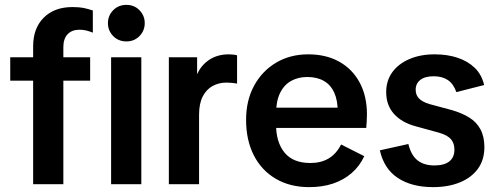

<svg xmlns="http://www.w3.org/2000/svg" viewBox="-20 -756 2033 788"><path d="M116 0V-566Q116 -640 159.5 -683.5Q203 -727 277 -727Q305 -727 322.5 -723.5Q340 -720 361 -713V-622Q346 -628 333.5 -631Q321 -634 306 -634Q275 -634 257.5 -615.5Q240 -597 240 -563V0ZM22 -425V-521H350V-425Z M436 0V-521H560V0ZM499 -586Q466 -586 444.5 -608Q423 -630 423 -661Q423 -692 444.5 -714Q466 -736 499 -736Q531 -736 552.5 -714Q574 -692 574 -661Q574 -630 552.5 -608Q531 -586 499 -586Z M673 0V-521H789V-453H790Q806 -489 839.5 -511Q873 -533 919 -533Q928 -533 937 -532Q946 -531 953 -529V-413Q942 -415 932 -416Q922 -417 909 -417Q878 -417 852.5 -403Q827 -389 812 -360Q797 -331 797 -285V0Z M1249 12Q1170 12 1111.5 -22.5Q1053 -57 1021.5 -119Q990 -181 990 -264Q990 -344 1023 -404.5Q1056 -465 1113.5 -499Q1171 -533 1245 -533Q1318 -533 1372 -503Q1426 -473 1456 -417.5Q1486 -362 1486 -286Q1486 -271 1485 -256Q1484 -241 1483 -231H1052V-314H1404L1366 -299Q1366 -345 1351.5 -376.5Q1337 -408 1309 -424Q1281 -440 1241 -440Q1204 -440 1175 -424Q1146 -408 1129.5 -374.5Q1113 -341 1113 -289V-245Q1113 -172 1148 -129.5Q1183 -87 1254 -87Q1297 -87 1328.5 -105.5Q1360 -124 1380 -163L1475 -115Q1456 -74 1423 -45.5Q1390 -17 1346.5 -2.5Q1303 12 1249 12Z M1757 12Q1670 12 1613 -25.5Q1556 -63 1539 -139L1656 -165Q1667 -119 1693.5 -98Q1720 -77 1763 -77Q1803 -77 1824 -93.5Q1845 -110 1845 -142Q1845 -168 1831 -184.5Q1817 -201 1783 -211L1685 -238Q1629 -253 1597 -288.5Q1565 -324 1565 -378Q1565 -425 1590 -459.5Q1615 -494 1660 -513.5Q1705 -533 1764 -533Q1816 -533 1858 -519Q1900 -505 1928.5 -477.5Q1957 -450 1967 -407L1853 -378Q1841 -412 1818 -427.5Q1795 -443 1760 -443Q1724 -443 1705 -428Q1686 -413 1686 -388Q1686 -366 1699.5 -352Q1713 -338 1742 -329L1835 -304Q1876 -292 1906 -273.5Q1936 -255 1952 -225Q1968 -195 1968 -152Q1968 -100 1941.5 -63.5Q1915 -27 1867.5 -7.5Q1820 12 1757 12Z"/></svg>

Font: TikTok Sans 24pt SemiBold
Style: Regular
Weight: 600
Version: Version 4.000